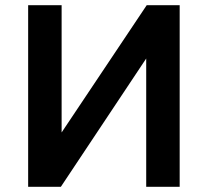

<svg xmlns="http://www.w3.org/2000/svg" viewBox="-20 -720 800 740"><path d="M88.5 0V-700H217.5V-209.5L545.5 -700H672.5V0H543.5V-494.5L214.5 0Z"/></svg>

Font: Geologica Medium
Style: Regular
Weight: 500
Designer: Sindre Bremnes, Frode Helland
Foundry: Monokrom Skriftforlag AS
Version: Version 1.010;gftools[0.9.28]